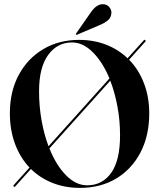

<svg xmlns="http://www.w3.org/2000/svg" viewBox="-20 -904 774 934"><path d="M47 3.5Q43.5 -0.5 47 -4L123.5 -89Q78 -137 53 -204.2Q28 -271.5 28 -353Q28 -459 71.2 -539.5Q114.5 -620 190.5 -665Q266.5 -710 364.5 -710Q436.5 -710 496.5 -686.5Q556.5 -663 600.5 -620.5L679.5 -708Q683 -712.5 686.5 -708.5Q690.5 -704.5 687 -701.5L608 -613.5Q654.5 -566 680.2 -499.2Q706 -432.5 706 -352.5Q706 -243.5 663.2 -162Q620.5 -80.5 544.8 -35.2Q469 10 369.5 10Q296.5 10 235.8 -14Q175 -38 130.5 -82L54 3Q51 7 47 3.5ZM170 -460.5Q170 -386.5 182.2 -318.2Q194.5 -250 216 -192.5L512.5 -522.5Q480 -601 432.2 -649.2Q384.5 -697.5 330 -697.5Q258.5 -697.5 214.2 -636.5Q170 -575.5 170 -460.5ZM564 -245.5Q564 -318.5 551.2 -386.5Q538.5 -454.5 516.5 -511.5L220.5 -182Q252.5 -101 300.8 -51.8Q349 -2.5 404 -2.5Q477.5 -2.5 520.8 -63Q564 -123.5 564 -245.5ZM420.5 -842Q450 -885 481.5 -883.5Q500.5 -883 511.5 -869.5Q522.5 -856 522 -842Q521 -817.5 503.5 -804Q486 -790.5 465 -782L355.5 -735.5Q351 -733.5 349.5 -736Q348 -738 350.5 -741.5Z"/></svg>

Font: Fraunces 144pt S000 SemiBold
Style: Regular
Weight: 600
Version: Version 1.000; ttfautohint (v1.8.3)